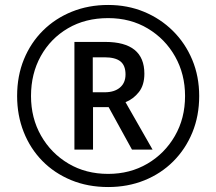

<svg xmlns="http://www.w3.org/2000/svg" viewBox="-20 -744 871 774"><path d="M416 10Q334 10 266.5 -18Q199 -46 150.5 -95.5Q102 -145 75.5 -212Q49 -279 49 -357Q49 -438 76.5 -505Q104 -572 153.5 -621Q203 -670 270 -697Q337 -724 416 -724Q494 -724 560.5 -696.5Q627 -669 677 -619.5Q727 -570 755 -503Q783 -436 783 -357Q783 -277 755.5 -210Q728 -143 678.5 -93.5Q629 -44 562 -17Q495 10 416 10ZM416 -43Q504 -43 574 -84Q644 -125 685 -196Q726 -267 726 -357Q726 -445 686 -516Q646 -587 576 -629Q506 -671 416 -671Q324 -671 254 -630Q184 -589 144.5 -518Q105 -447 105 -357Q105 -268 145.5 -197Q186 -126 256 -84.5Q326 -43 416 -43ZM280 -141V-575H404Q562 -575 562 -447Q562 -401 540 -373Q518 -345 486 -332L595 -141H512L418 -312H355V-141ZM402 -372Q441 -372 463.5 -391Q486 -410 486 -444Q486 -480 465.5 -496.5Q445 -513 401 -513H354V-372Z"/></svg>

Font: Noto Sans Thai SemCond
Style: Regular
Weight: 400
Width: 4
Designer: Monotype Design Team
Foundry: Monotype Imaging Inc.
Version: Version 2.002; ttfautohint (v1.8.4.7-5d5b)